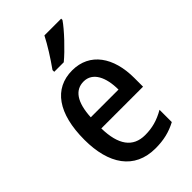

<svg xmlns="http://www.w3.org/2000/svg" viewBox="-233 -848 940 940"><g transform="rotate(-45 236.5 -378.0)"><path d="M384 -757V-766H268C245 -721 211 -667 176 -618V-606H242C287 -643 357 -717 384 -757ZM243 -549C117 -549 45 -448 45 -266C45 -99 116 10 262 10C319 10 364 -1 409 -25V-110C362 -83 321 -72 272 -72C188 -72 145 -131 143 -247H432V-308C432 -450 365 -549 243 -549ZM244 -471C307 -471 337 -407 337 -322H145C150 -422 185 -471 244 -471Z"/></g></svg>

Font: Noto Sans Khmer UI Condensed Medium
Style: Regular
Weight: 500
Width: 3
Designer: Danh Hong and the Monotype Design Team
Foundry: Monotype Imaging Inc.
Version: Version 2.002